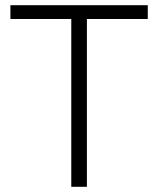

<svg xmlns="http://www.w3.org/2000/svg" viewBox="-20 -718 608 738"><path d="M548 -645V-698H20V-645H254V0H314V-645Z"/></svg>

Font: IBM Plex Thai Looped Light
Style: Regular
Weight: 300
Designer: Mike Abbink, Paul van der Laan, Pieter van Rosmalen, Ben Mitchell, Mark Frömberg
Foundry: Bold Monday
Version: Version 1.0